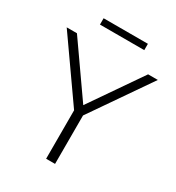

<svg xmlns="http://www.w3.org/2000/svg" viewBox="-222 -1021 1047 1145"><g transform="rotate(30 302.0 -448.5)"><path d="M273.5 0V-333.5L-12 -740H58.5L305.5 -387.5L548.5 -740H615.5L335 -333.5V0ZM151.5 -853.5V-897H456.5V-853.5Z"/></g></svg>

Font: Encode Sans SmExp Lt
Style: Regular
Weight: 300
Width: 6
Designer: Multiple Designers
Foundry: Impallari Type
Version: Version 3.002; ttfautohint (v1.8.3) -l 8 -r 50 -G 200 -x 14 